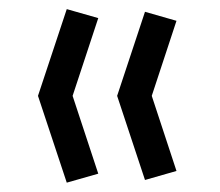

<svg xmlns="http://www.w3.org/2000/svg" viewBox="-20 -427 478 417"><path d="M193.4 -49.8 125 -30.3 62.5 -218.8 125 -407.2 193.4 -387.7 137.7 -218.8ZM363.3 -55.7 294.9 -36.1 234.4 -218.8 294.9 -401.4 363.3 -381.8 309.6 -218.8Z"/></svg>

Font: Sudo Variable
Style: Regular
Weight: 400
Monospace: yes
Designer: Jens Kutilek
Foundry: Jens Kutilek
Version: Version 0.040